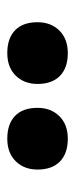

<svg xmlns="http://www.w3.org/2000/svg" viewBox="145 -985 210 540"><g transform="rotate(-90 250.0 -715.0)"><path d="M370.7 -629.3Q329.1 -629.3 306.5 -651.5Q283.9 -673.7 283.9 -714.4Q283.9 -752 307.3 -775.8Q330.6 -799.5 370.7 -799.5Q412.3 -799.5 434.9 -777.6Q457.5 -755.8 457.5 -714.4Q457.5 -676.8 434.1 -653.1Q410.7 -629.3 370.7 -629.3ZM129.9 -629.3Q88.3 -629.3 65.7 -651.5Q43.1 -673.7 43.1 -714.4Q43.1 -752 66.5 -775.8Q89.9 -799.5 129.9 -799.5Q171.5 -799.5 194.1 -777.6Q216.7 -755.8 216.7 -714.4Q216.7 -676.8 193.3 -653.1Q169.9 -629.3 129.9 -629.3Z"/></g></svg>

Font: Lexend Tera
Style: Regular
Weight: 400
Designer: Bonnie Shaver-Troup, Thomas Jockin
Foundry: Lexend
Version: Version 1.007